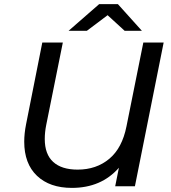

<svg xmlns="http://www.w3.org/2000/svg" viewBox="-20 -907 835 935"><path d="M777 -700 637 0H541L559 -90Q473 8 330 8Q222 8 160 -51Q98 -110 98 -217Q98 -257 107 -302L186 -700H286L205 -298Q198 -263 198 -230Q198 -156 239 -118.5Q280 -81 358 -81Q449 -81 512 -133.5Q575 -186 596 -292L678 -700ZM587 -757 504 -833 403 -757H314L463 -887H554L671 -757Z"/></svg>

Font: Montserrat Alternates Medium
Style: Italic
Weight: 500
Italic angle: -11.3°
Designer: Julieta Ulanovsky
Foundry: Julieta Ulanovsky
Version: Version 7.200